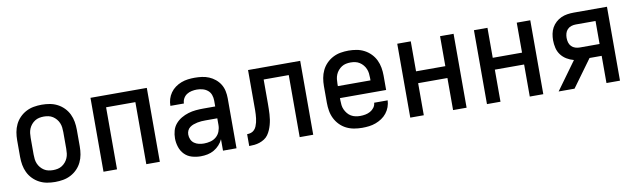

<svg xmlns="http://www.w3.org/2000/svg" viewBox="-38 -943 4476 1356"><g transform="rotate(-10 2200.0 -265.0)"><path d="M275 12Q246 12 217.5 7Q189 2 163 -11.5Q137 -25 116.5 -46Q96 -67 83.5 -93Q71 -119 66 -147.5Q61 -176 61 -205V-325Q61 -354 66 -382.5Q71 -411 83.5 -437Q96 -463 116.5 -484Q137 -505 163 -518.5Q189 -532 217.5 -537Q246 -542 275 -542Q304 -542 332.5 -537Q361 -532 387 -518.5Q413 -505 433.5 -484Q454 -463 466.5 -437Q479 -411 484 -382.5Q489 -354 489 -325V-205Q489 -176 484 -147.5Q479 -119 466.5 -93Q454 -67 433.5 -46Q413 -25 387 -11.5Q361 2 332.5 7Q304 12 275 12ZM275 -73Q292 -73 308.5 -76.5Q325 -80 339 -89Q353 -98 364 -111Q375 -124 381.5 -139.5Q388 -155 390 -171.5Q392 -188 392 -205V-325Q392 -342 390 -358.5Q388 -375 381.5 -390.5Q375 -406 364 -419Q353 -432 339 -441Q325 -450 308.5 -453.5Q292 -457 275 -457Q258 -457 241.5 -453.5Q225 -450 211 -441Q197 -432 186 -419Q175 -406 168.5 -390.5Q162 -375 160 -358.5Q158 -342 158 -325V-205Q158 -188 160 -171.5Q162 -155 168.5 -139.5Q175 -124 186 -111Q197 -98 211 -89Q225 -80 241.5 -76.5Q258 -73 275 -73Z M623 0V-530H1027V0H930V-445H720V0Z M1319 12Q1287 12 1256 3Q1225 -6 1203 -28.5Q1181 -51 1171 -82Q1161 -113 1161 -144Q1161 -172 1168.5 -199Q1176 -226 1194 -247Q1212 -268 1236 -282Q1260 -296 1286.5 -304Q1313 -312 1340.5 -314.5Q1368 -317 1395 -317H1480V-359Q1480 -380 1473 -400Q1466 -420 1450 -433Q1434 -446 1413.5 -451.5Q1393 -457 1372 -457Q1354 -457 1335 -453Q1316 -449 1300.5 -439Q1285 -429 1275.5 -412Q1266 -395 1266 -376H1169Q1169 -401 1176 -424.5Q1183 -448 1197.5 -468.5Q1212 -489 1232 -503.5Q1252 -518 1275.5 -527Q1299 -536 1323.5 -539Q1348 -542 1372 -542Q1398 -542 1424 -538.5Q1450 -535 1474 -525Q1498 -515 1518.5 -498Q1539 -481 1552.5 -459Q1566 -437 1571.5 -411Q1577 -385 1577 -359V0H1480V-82Q1470 -60 1453 -41.5Q1436 -23 1414.5 -10.5Q1393 2 1368.5 7Q1344 12 1319 12ZM1357 -73Q1380 -73 1403.5 -79Q1427 -85 1445 -100.5Q1463 -116 1471.5 -138.5Q1480 -161 1480 -184V-232H1395Q1380 -232 1365.5 -231Q1351 -230 1336.5 -227Q1322 -224 1308 -219Q1294 -214 1282 -205Q1270 -196 1264 -182.5Q1258 -169 1258 -154Q1258 -136 1265.5 -119Q1273 -102 1288 -91.5Q1303 -81 1321 -77Q1339 -73 1357 -73Z M2030 0V-445H1850V-272Q1850 -253 1849.5 -234Q1849 -215 1848 -196Q1847 -177 1844 -158Q1841 -139 1836 -121Q1831 -103 1823.5 -85.5Q1816 -68 1805 -52.5Q1794 -37 1777.5 -26.5Q1761 -16 1743 -10Q1725 -4 1706 -2Q1687 0 1668 0V-85Q1683 -85 1696.5 -89.5Q1710 -94 1720 -104.5Q1730 -115 1735.5 -128.5Q1741 -142 1744.5 -156Q1748 -170 1749.5 -184Q1751 -198 1752 -212.5Q1753 -227 1753 -241.5Q1753 -256 1753 -270V-530H2127V0Z M2477 12Q2448 12 2419 7Q2390 2 2364 -11Q2338 -24 2317.5 -45Q2297 -66 2284 -92Q2271 -118 2266 -147Q2261 -176 2261 -205V-325Q2261 -354 2266 -382.5Q2271 -411 2283.5 -437Q2296 -463 2316.5 -484Q2337 -505 2363 -518.5Q2389 -532 2417.5 -537Q2446 -542 2475 -542Q2504 -542 2532.5 -537Q2561 -532 2587 -518.5Q2613 -505 2633.5 -484Q2654 -463 2666.5 -437Q2679 -411 2684 -382.5Q2689 -354 2689 -325V-222H2358V-205Q2358 -188 2360 -171.5Q2362 -155 2369 -139.5Q2376 -124 2387 -110.5Q2398 -97 2412.5 -88.5Q2427 -80 2443.5 -76.5Q2460 -73 2477 -73Q2496 -73 2514.5 -76.5Q2533 -80 2549.5 -89Q2566 -98 2577.5 -113.5Q2589 -129 2590 -148H2687Q2686 -124 2677.5 -100.5Q2669 -77 2653.5 -57.5Q2638 -38 2617.5 -24.5Q2597 -11 2574 -2.5Q2551 6 2526.5 9Q2502 12 2477 12ZM2358 -308H2592V-325Q2592 -342 2590 -358.5Q2588 -375 2581.5 -390.5Q2575 -406 2564 -419Q2553 -432 2539 -441Q2525 -450 2508.5 -453.5Q2492 -457 2475 -457Q2458 -457 2441.5 -453.5Q2425 -450 2411 -441Q2397 -432 2386 -419Q2375 -406 2368.5 -390.5Q2362 -375 2360 -358.5Q2358 -342 2358 -325Z M2823 0V-530H2920V-315H3130V-530H3227V0H3130V-230H2920V0Z M3373 0V-530H3470V-315H3680V-530H3777V0H3680V-230H3470V0Z M4001 0H3887L4032 -200Q4005 -207 3981 -221.5Q3957 -236 3940.5 -258Q3924 -280 3917.5 -307.5Q3911 -335 3911 -363Q3911 -386 3915.5 -409Q3920 -432 3931 -452Q3942 -472 3959.5 -488Q3977 -504 3998 -513.5Q4019 -523 4042 -526.5Q4065 -530 4088 -530H4327V0H4230V-195H4143ZM4088 -280H4230V-445H4088Q4072 -445 4056 -440Q4040 -435 4028.5 -423Q4017 -411 4012.5 -395Q4008 -379 4008 -363Q4008 -346 4012.5 -330Q4017 -314 4028.5 -302Q4040 -290 4056 -285Q4072 -280 4088 -280Z"/></g></svg>

Font: Lode Dark Term
Style: Bold
Weight: 700
Monospace: yes
Designer: Belleve Invis
Foundry: Belleve Invis
Version: Version 29.2.0